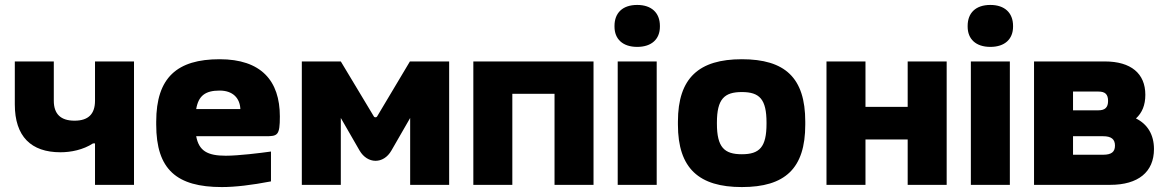

<svg xmlns="http://www.w3.org/2000/svg" viewBox="-20 -749 4731 778"><path d="M523 0V-500H365V-341C365 -287 338 -260 282 -260C226 -260 198 -287 198 -341V-500H40V-326C40 -196 106 -132 225 -132C268 -132 317 -142 357 -168H365V0Z M1114 -277C1114 -422 1038 -509 870 -509C698 -509 613 -435 613 -256V-244C613 -62 696 9 879 9C933 9 1000 1 1078 -14V-135C1036 -129 946 -118 895 -118C820 -118 786 -138 775 -197H1056C1105 -197 1114 -200 1114 -277ZM775 -307C784 -361 812 -382 870 -382C923 -382 952 -352 954 -307Z M1203 -500V0H1361V-271L1437 -139C1469 -84 1534 -83 1566 -139L1642 -271V0H1800V-500H1641L1508 -277C1506 -273 1498 -272 1495 -277L1361 -500Z M1898 0H2056V-369H2227V0H2385V-500H1898Z M2483 -500V0H2641V-500ZM2470 -641C2470 -591 2503 -559 2562 -559C2621 -559 2654 -591 2654 -641V-644C2654 -697 2620 -729 2562 -729C2502 -729 2470 -696 2470 -644Z M2727 -256V-244C2727 -66 2813 9 2986 9C3161 9 3243 -66 3243 -244V-256C3243 -434 3161 -509 2986 -509C2813 -509 2727 -434 2727 -256ZM2885 -248V-252C2885 -348 2915 -376 2986 -376C3058 -376 3086 -347 3086 -252V-248C3086 -153 3058 -124 2986 -124C2915 -124 2885 -152 2885 -248Z M3329 0H3487V-184H3658V0H3816V-500H3658V-316H3487V-500H3329Z M3914 -500V0H4072V-500ZM3901 -641C3901 -591 3934 -559 3993 -559C4052 -559 4085 -591 4085 -641V-644C4085 -697 4051 -729 3993 -729C3933 -729 3901 -696 3901 -644Z M4170 0H4479C4592 0 4656 -52 4656 -145C4656 -203 4630 -246 4583 -269C4608 -292 4621 -323 4621 -365C4621 -451 4563 -500 4457 -500H4170ZM4328 -122V-197H4450C4483 -197 4498 -185 4498 -159C4498 -133 4483 -122 4450 -122ZM4328 -302V-378H4431C4458 -378 4470 -367 4470 -340C4470 -314 4458 -302 4431 -302Z"/></svg>

Font: LT Wave Text Black
Style: Regular
Weight: 900
Designer: Daniel Lyons
Version: Version 2.5 (Glyphs App)